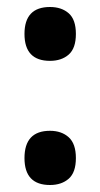

<svg xmlns="http://www.w3.org/2000/svg" viewBox="-20 -521 287 549"><path d="M50 -424Q50 -501 123 -501Q156 -501 176.5 -483Q197 -465 197 -424Q197 -383 176.5 -365Q156 -347 123 -347Q50 -347 50 -424ZM50 -69Q50 -147 123 -147Q156 -147 176.5 -128.5Q197 -110 197 -69Q197 -28 176.5 -10Q156 8 123 8Q50 8 50 -69Z"/></svg>

Font: Noto Serif Armenian Bold Cond
Style: Regular
Weight: 700
Width: 3
Designer: Monotype Design team
Foundry: Monotype Imaging Inc.
Version: Version 1.000